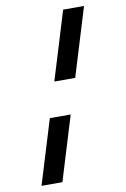

<svg xmlns="http://www.w3.org/2000/svg" viewBox="-92 -720 616 942"><g transform="rotate(-10 216.0 -249.5)"><path d="M291.4 -326 395.3 -666H291.3L187.4 -326ZM140.7 167 238.5 -153H134.5L36.7 167Z"/></g></svg>

Font: Din Kursivschrift
Style: Eng
Weight: 400
Version: Version 1.089